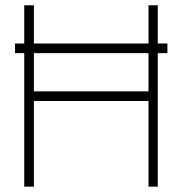

<svg xmlns="http://www.w3.org/2000/svg" viewBox="-20 -699 682 719"><path d="M536.1 -500H106.9V-356.9H536.1ZM70.8 -679.2H106.9V-536.1H536.1V-679.2H570.8V-536.1H606.9V-500H570.8V0H536.1V-320.8H106.9V0H70.8V-500H36.1V-536.1H70.8Z"/></svg>

Font: RawengulkPcs
Style: Regular
Weight: 400
Version: Version 0.92